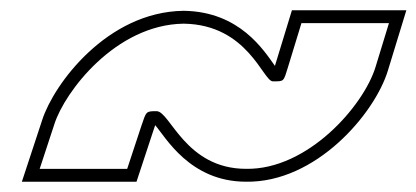

<svg xmlns="http://www.w3.org/2000/svg" viewBox="-20 -603 809 373"><path d="M254.5 -358 227.1 -275H57.1L85.7 -362C105.9 -425 204.7 -555 336.3 -557H337.3C461.7 -555 491 -445 510 -445H511C532 -445 530.7 -444 539.6 -473L565.6 -558H735.6L709.6 -473C686.4 -397 577.5 -273 458.1 -275C340.1 -275 310.3 -387 284.3 -387C263.3 -387 264.3 -387 254.5 -358ZM278.2 -350.1C279.4 -353.6 281.1 -358.7 281.5 -359.8C301.5 -337 348.6 -250 457.9 -250C593.2 -247.7 707.7 -381.4 733.5 -465.7L769.4 -583H547.1L515.7 -480.3C515.1 -478.4 514.3 -475.7 514.1 -475C492.5 -505.2 445.7 -580.3 337.5 -582H336.1C188.2 -579.8 84.5 -440 61.9 -369.7L22.5 -250H245.2Z"/></svg>

Font: Nordica Plus
Style: NordicaClassicBkOblOl
Weight: 900
Version: Version 1.01